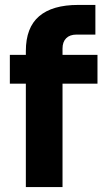

<svg xmlns="http://www.w3.org/2000/svg" viewBox="-20 -760 422 780"><path d="M85 0V-552.8Q85 -647.8 138.8 -693.9Q192.5 -740 297.8 -740H367.5V-619.5H290.8Q263.5 -619.5 248.8 -604.6Q234 -589.8 234 -562.8V0ZM20 -420V-537H376V-420Z"/></svg>

Font: SVN-Sora Variable
Style: Regular
Weight: 400
Designer: Jonathan Barnbrook, Julián Moncada
Foundry: Barnbrook Fonts
Version: Version 2.000 - Viet hoa boi STYLEno.1 Fonts